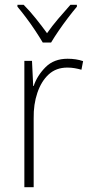

<svg xmlns="http://www.w3.org/2000/svg" viewBox="-20 -784 382 804"><path d="M263 -538Q299 -538 328 -528L321 -492Q307 -496 292.5 -498.5Q278 -501 262 -501Q215 -501 184 -472.5Q153 -444 136.5 -395.5Q120 -347 121 -288V0H82V-529H114L119 -424H121Q136 -468 171 -503Q206 -538 263 -538ZM159 -606Q146 -628 127.5 -656Q109 -684 89 -710.5Q69 -737 53 -756V-764H79Q104 -739 130 -706.5Q156 -674 177 -645Q198 -675 223.5 -705Q249 -735 275 -764H302V-756Q285 -736 264.5 -709Q244 -682 225.5 -655Q207 -628 194 -606Z"/></svg>

Font: Noto Sans Gurmukhi SemiCondensed ExtraLight
Style: Regular
Weight: 200
Width: 4
Designer: Jelle Bosma - Monotype Design Team
Foundry: Monotype Imaging Inc.
Version: Version 2.004; ttfautohint (v1.8.4.7-5d5b)